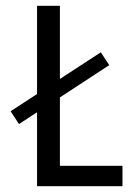

<svg xmlns="http://www.w3.org/2000/svg" viewBox="-20 -645 478 665"><path d="M108.3 0Q108.3 0 108.3 -256.2Q108.3 -256.2 45.8 -215.3Q45.8 -215.3 16.7 -259.7Q16.7 -259.7 108.3 -319.4Q108.3 -319.4 108.3 -625Q108.3 -625 187.5 -625Q187.5 -625 187.5 -371.5Q187.5 -371.5 329.2 -463.9Q329.2 -463.9 358.3 -419.4Q358.3 -419.4 187.5 -307.6Q187.5 -307.6 187.5 -70.8Q187.5 -70.8 404.2 -70.8V0Z"/></svg>

Font: co2trust
Style: Regular
Weight: 400
Designer: Kristian Moeller
Foundry: Dicotype
Version: Version 1.000